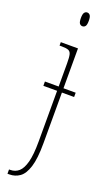

<svg xmlns="http://www.w3.org/2000/svg" viewBox="-186 -774 605 1050"><g transform="rotate(20 116.5 -249.0)"><path d="M125 -658Q115 -658 108.5 -666Q102 -674 102 -698Q102 -721 108.5 -729.5Q115 -738 125 -738Q135 -738 141.5 -729.5Q148 -721 148 -698Q148 -674 141.5 -666Q135 -658 125 -658ZM16 240V215H23Q52 215 72.5 197Q93 179 104.5 136Q116 93 116 16V-279H36V-304H116V-439Q116 -474 112 -490Q108 -506 95.5 -511Q83 -516 57 -516H44V-536H144V-304H215V-279H144V15Q144 106 128.5 154.5Q113 203 86.5 221.5Q60 240 27 240Z"/></g></svg>

Font: Noto Serif Condensed Thin
Style: Regular
Weight: 100
Width: 3
Designer: Monotype Design Team
Foundry: Monotype Imaging Inc.
Version: Version 2.013; ttfautohint (v1.8.4.7-5d5b)